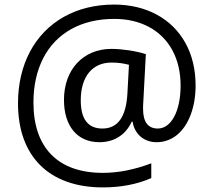

<svg xmlns="http://www.w3.org/2000/svg" viewBox="-20 -733 939 844"><path d="M559.1 -198.2C533.2 -141.6 483.4 -107.9 417 -107.9C319.3 -107.9 261.2 -179.2 261.2 -293.9C261.2 -426.8 345.2 -518.1 470.2 -518.1C514.6 -518.1 576.2 -509.3 621.1 -495.1L608.9 -265.6V-254.9C608.9 -196.8 630.4 -168 673.8 -168C732.9 -168 773.9 -245.1 773.9 -356.9C773.9 -474.6 724.1 -566.4 635.3 -614.3C590.8 -638.2 539.6 -649.9 481.9 -649.9C336.9 -649.9 226.1 -587.4 169.4 -476.1C141.1 -419.9 127 -355.5 127 -282.2C127 -83.5 234.9 26.9 432.1 26.9C500.5 26.9 571.3 12.7 645 -15.1V49.8C582.5 77.1 511.7 90.8 432.1 90.8C195.8 90.8 59.1 -45.9 59.1 -278.8C59.1 -448.2 131.3 -585.9 260.3 -658.7C324.7 -694.8 398.4 -712.9 481.9 -712.9C622.1 -712.9 735.8 -651.9 795.4 -543.5C825.2 -489.3 839.8 -426.8 839.8 -356C839.8 -263.7 810.1 -182.1 757.8 -139.6C731.9 -118.7 701.7 -107.9 668 -107.9C611.8 -107.9 570.3 -145.5 563 -198.2ZM546.9 -448.2C523.4 -454.6 498 -458 470.2 -458C385.7 -458 335 -396 335 -292C335 -209.5 366.7 -168 430.2 -168C497.6 -168 534.2 -218.8 540 -320.8Z"/></svg>

Font: OpenSansEmoji
Style: Regular
Weight: 400
Foundry: MorbZ
Version: Version 1.000;PS 001.000;hotconv 1.0.70;makeotf.lib2.5.58329